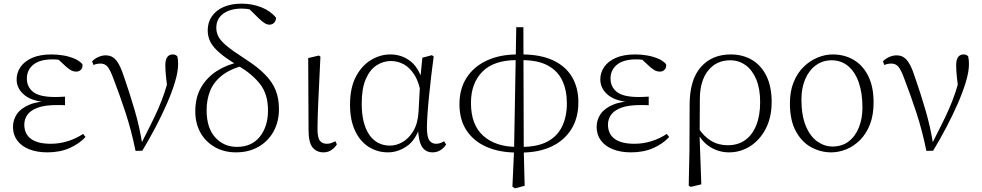

<svg xmlns="http://www.w3.org/2000/svg" viewBox="-20 -820 5378 1051"><path d="M239 14Q182 14 139.5 -3Q97 -20 74 -51.5Q51 -83 51 -125Q51 -164 72.5 -195.5Q94 -227 140 -246.5Q186 -266 259 -267V-259Q161 -262 116 -298Q71 -334 71 -385Q71 -422 92 -453Q113 -484 155.5 -503Q198 -522 262 -522Q295 -522 327 -516.5Q359 -511 386.5 -499.5Q414 -488 431 -469Q434 -450 423.5 -439Q413 -428 398 -428Q383 -428 372 -433.5Q361 -439 344 -453L289 -504L343 -502L347 -485Q322 -490 305 -492.5Q288 -495 268 -495Q198 -495 162.5 -466Q127 -437 127 -390Q127 -344 162 -316.5Q197 -289 282 -289Q293 -289 305.5 -289.5Q318 -290 336 -291V-244Q318 -245 309.5 -245Q301 -245 293 -245Q224 -245 185 -230Q146 -215 129.5 -191Q113 -167 113 -138Q113 -87 149.5 -60Q186 -33 258 -33Q305 -33 350.5 -47Q396 -61 435 -87L448 -70Q414 -33 361 -9.5Q308 14 239 14Z M722 6Q699 -107 667 -204Q635 -301 603 -384Q584 -437 569 -454.5Q554 -472 531 -472Q508 -472 492 -464L484 -484Q498 -499 518.5 -508Q539 -517 558 -517Q583 -517 600 -505Q617 -493 631.5 -466.5Q646 -440 660 -396Q689 -313 717 -217.5Q745 -122 760 -24H747L753 -34Q780 -88 803 -133.5Q826 -179 845.5 -223Q865 -267 881.5 -316.5Q898 -366 913 -427L899 -311Q892 -366 888.5 -402Q885 -438 885 -462Q885 -493 895.5 -507.5Q906 -522 925 -522Q935 -522 941 -519Q947 -516 951 -511Q953 -501 954 -491Q955 -481 955 -469Q955 -428 938.5 -373Q922 -318 894.5 -254.5Q867 -191 832 -124.5Q797 -58 759 5Z M1272 14Q1207 14 1156.5 -14.5Q1106 -43 1077.5 -93.5Q1049 -144 1049 -211Q1049 -287 1081 -342Q1113 -397 1168 -432Q1223 -467 1293 -481V-487L1315 -462Q1239 -442 1194 -406Q1149 -370 1130 -322Q1111 -274 1111 -217Q1111 -120 1158 -68Q1205 -16 1277 -16Q1358 -16 1402.5 -72Q1447 -128 1447 -216Q1447 -305 1403 -360.5Q1359 -416 1286 -459Q1219 -499 1182.5 -530.5Q1146 -562 1131.5 -591Q1117 -620 1117 -654Q1117 -698 1140 -731Q1163 -764 1204.5 -782Q1246 -800 1302 -800Q1361 -800 1411 -780Q1461 -760 1491 -723Q1491 -707 1481 -696Q1471 -685 1455 -685Q1442 -685 1428.5 -693.5Q1415 -702 1398 -718L1335 -780L1393 -771L1398 -750Q1378 -762 1354 -767.5Q1330 -773 1304 -773Q1240 -773 1202 -745Q1164 -717 1164 -668Q1164 -642 1176 -619Q1188 -596 1222.5 -567.5Q1257 -539 1324 -496Q1391 -453 1431 -412Q1471 -371 1489 -326Q1507 -281 1507 -223Q1507 -154 1477.5 -100.5Q1448 -47 1395 -16.5Q1342 14 1272 14Z M1751 14Q1713 14 1691 -13Q1669 -40 1669 -109L1667 -502L1725 -516L1734 -510Q1730 -424 1727 -362.5Q1724 -301 1722 -256.5Q1720 -212 1719 -178Q1718 -144 1718 -114Q1718 -65 1731.5 -49Q1745 -33 1769 -33Q1784 -33 1795 -37.5Q1806 -42 1816 -47L1824 -30Q1815 -14 1796 0Q1777 14 1751 14Z M2104 14Q2045 14 1997.5 -16.5Q1950 -47 1923 -105.5Q1896 -164 1896 -247Q1896 -340 1928.5 -401Q1961 -462 2011.5 -492Q2062 -522 2116 -522Q2182 -522 2230.5 -482Q2279 -442 2301 -349H2309L2287 -296Q2275 -368 2249 -409.5Q2223 -451 2189.5 -468.5Q2156 -486 2120 -486Q2078 -486 2041.5 -462.5Q2005 -439 1982.5 -387.5Q1960 -336 1960 -253Q1960 -143 2001 -83Q2042 -23 2115 -23Q2149 -23 2183 -42Q2217 -61 2242 -102Q2267 -143 2271 -207L2281 -393L2292 -504L2344 -518L2354 -511Q2347 -461 2340.5 -404.5Q2334 -348 2328.5 -293.5Q2323 -239 2320 -194.5Q2317 -150 2317 -123Q2317 -71 2330 -52Q2343 -33 2367 -33Q2381 -33 2391 -37Q2401 -41 2411 -47L2422 -29Q2410 -10 2391 2Q2372 14 2348 14Q2309 14 2289.5 -17.5Q2270 -49 2267 -128H2279Q2255 -52 2206 -19Q2157 14 2104 14Z M2785 202 2794 1 2806 -671H2845L2847 3L2852 197L2799 211ZM2808 15Q2715 15 2644.5 -15.5Q2574 -46 2534.5 -105Q2495 -164 2495 -250Q2495 -334 2534.5 -395Q2574 -456 2645.5 -489Q2717 -522 2812 -522L2809 -491Q2683 -491 2620.5 -427.5Q2558 -364 2558 -257Q2558 -136 2626 -76Q2694 -16 2810 -16ZM2834 15 2835 -16Q2923 -16 2977.5 -45.5Q3032 -75 3057.5 -129Q3083 -183 3083 -254Q3083 -325 3058.5 -378Q3034 -431 2979.5 -461Q2925 -491 2834 -491L2836 -522Q2938 -522 3007 -490Q3076 -458 3111 -399Q3146 -340 3146 -260Q3146 -174 3107 -112Q3068 -50 2998 -17.5Q2928 15 2834 15Z M3434 14Q3377 14 3334.5 -3Q3292 -20 3269 -51.5Q3246 -83 3246 -125Q3246 -164 3267.5 -195.5Q3289 -227 3335 -246.5Q3381 -266 3454 -267V-259Q3356 -262 3311 -298Q3266 -334 3266 -385Q3266 -422 3287 -453Q3308 -484 3350.5 -503Q3393 -522 3457 -522Q3490 -522 3522 -516.5Q3554 -511 3581.5 -499.5Q3609 -488 3626 -469Q3629 -450 3618.5 -439Q3608 -428 3593 -428Q3578 -428 3567 -433.5Q3556 -439 3539 -453L3484 -504L3538 -502L3542 -485Q3517 -490 3500 -492.5Q3483 -495 3463 -495Q3393 -495 3357.5 -466Q3322 -437 3322 -390Q3322 -344 3357 -316.5Q3392 -289 3477 -289Q3488 -289 3500.5 -289.5Q3513 -290 3531 -291V-244Q3513 -245 3504.5 -245Q3496 -245 3488 -245Q3419 -245 3380 -230Q3341 -215 3324.5 -191Q3308 -167 3308 -138Q3308 -87 3344.5 -60Q3381 -33 3453 -33Q3500 -33 3545.5 -47Q3591 -61 3630 -87L3643 -70Q3609 -33 3556 -9.5Q3503 14 3434 14Z M3750 196 3754 5 3755 -246Q3755 -383 3816 -452.5Q3877 -522 3980 -522Q4046 -522 4096.5 -492Q4147 -462 4175.5 -404Q4204 -346 4204 -262Q4204 -178 4172 -116Q4140 -54 4087 -20Q4034 14 3971 14Q3914 14 3866.5 -16Q3819 -46 3793 -103H3790L3803 -119Q3832 -74 3872 -49.5Q3912 -25 3964 -25Q4020 -25 4059.5 -53.5Q4099 -82 4120 -135Q4141 -188 4141 -261Q4141 -335 4119.5 -386Q4098 -437 4061 -463.5Q4024 -490 3977 -490Q3902 -490 3857 -434.5Q3812 -379 3811 -281L3810 -97L3809 -89L3819 189L3761 203Z M4530 14Q4472 14 4420.5 -14Q4369 -42 4336.5 -101.5Q4304 -161 4304 -254Q4304 -321 4324.5 -371Q4345 -421 4379.5 -454.5Q4414 -488 4455.5 -505Q4497 -522 4538 -522Q4603 -522 4653.5 -492Q4704 -462 4733 -403.5Q4762 -345 4762 -259Q4762 -189 4741.5 -137.5Q4721 -86 4687 -52.5Q4653 -19 4612 -2.5Q4571 14 4530 14ZM4537 -18Q4590 -18 4626.5 -46.5Q4663 -75 4682 -123.5Q4701 -172 4701 -232Q4701 -310 4681 -368Q4661 -426 4623 -458Q4585 -490 4532 -490Q4484 -490 4446.5 -463Q4409 -436 4388 -387.5Q4367 -339 4367 -276Q4367 -188 4391 -130.5Q4415 -73 4454 -45.5Q4493 -18 4537 -18Z M5051 6Q5028 -107 4996 -204Q4964 -301 4932 -384Q4913 -437 4898 -454.5Q4883 -472 4860 -472Q4837 -472 4821 -464L4813 -484Q4827 -499 4847.5 -508Q4868 -517 4887 -517Q4912 -517 4929 -505Q4946 -493 4960.5 -466.5Q4975 -440 4989 -396Q5018 -313 5046 -217.5Q5074 -122 5089 -24H5076L5082 -34Q5109 -88 5132 -133.5Q5155 -179 5174.5 -223Q5194 -267 5210.5 -316.5Q5227 -366 5242 -427L5228 -311Q5221 -366 5217.5 -402Q5214 -438 5214 -462Q5214 -493 5224.5 -507.5Q5235 -522 5254 -522Q5264 -522 5270 -519Q5276 -516 5280 -511Q5282 -501 5283 -491Q5284 -481 5284 -469Q5284 -428 5267.5 -373Q5251 -318 5223.5 -254.5Q5196 -191 5161 -124.5Q5126 -58 5088 5Z"/></svg>

Font: Noto Serif SC
Style: Regular
Weight: 200
Designer: Ryoko NISHIZUKA 西塚涼子 (kana & ideographs); Frank Grießhammer (Latin, Greek & Cyrillic); Wenlong ZHANG 张文龙 (bopomofo); San
Foundry: Adobe
Version: Version 2.001;hotconv 1.1.0;makeotfexe 2.6.0